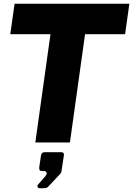

<svg xmlns="http://www.w3.org/2000/svg" viewBox="-20 -762 712 1027"><path d="M58 -742H672L649 -579H435L354 0H169L250 -579H35ZM183 226 223 180Q229 172 230 167Q230 161 226.5 157Q223 153 217 153H208Q196 153 192.5 148.5Q189 144 190 132L199 71Q202 52 219 52H308Q315 52 319 56Q323 60 322 67L309 153Q309 157 306.5 161Q304 165 304 166L242 232Q236 240 229.5 242.5Q223 245 210 245H193Q185 245 181.5 238.5Q178 232 183 226Z"/></svg>

Font: Morrison ExtraBold
Style: Regular
Weight: 800
Designer: Pablo Impallari, Rodrigo Fuenzalida (Modified by Dan O. Williams)
Version: Version 0.03;June 6, 2019;FontCreator 11.5.0.2425 64-bit; tt